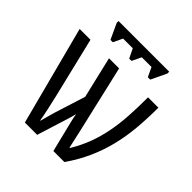

<svg xmlns="http://www.w3.org/2000/svg" viewBox="-191 -843 981 981"><g transform="rotate(45 299.0 -352.5)"><path d="M476.1 -705.1V-691.9L436 -607.9H418.9L395 -658.2H325.2L300.8 -607.9H284.2L259.8 -658.2H189.9L166 -607.9H148.9L109.9 -691.9V-705.1ZM138.2 0 -2 -536.1H76.2L155.8 -206.1Q165.5 -164.6 173.8 -126.2Q182.1 -87.9 186 -63H188Q190.4 -71.8 194.1 -85.4Q197.8 -99.1 202.1 -115Q206.5 -130.9 211.4 -147.2Q216.3 -163.6 221.2 -178.2L263.2 -311L210 -536.1H283.2L350.1 -247.1Q354 -231 359.4 -207.5Q364.7 -184.1 370.4 -158.9Q376 -133.8 381.3 -110.4Q386.7 -86.9 390.1 -70.8H393.1Q423.8 -121.6 443.1 -172.9Q462.4 -224.1 473.4 -280.3Q484.4 -336.4 488.3 -399.4Q492.2 -462.4 492.2 -536.1H566.9Q566.9 -456.5 560.5 -386.2Q554.2 -315.9 538.1 -250.7Q522 -185.5 494.4 -123.8Q466.8 -62 423.8 0H344.2L303.2 -166Q299.8 -178.7 297.1 -192.4Q294.4 -206.1 293 -215.8Q290.5 -206.1 286.6 -190.9Q282.7 -175.8 278.8 -165L227.1 0Z"/></g></svg>

Font: Apple Sans Adjectives
Style: Regular
Weight: 400
Monospace: yes
Foundry: Apple Sans Adjectives
Version: Version 0.01